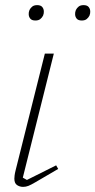

<svg xmlns="http://www.w3.org/2000/svg" viewBox="-20 -717 372 749"><path d="M207 -58 118 -6Q101 4 91 8Q81 12 70 12Q57 12 46.5 5Q36 -2 36 -20Q36 -25 37 -33Q38 -41 41 -53L155 -508H190L69 -24L85 -15L199 -72ZM118 -637Q104 -637 98 -644.5Q92 -652 92 -662Q92 -666 92.5 -669.5Q93 -673 95 -678Q99 -686 106 -691.5Q113 -697 125 -697Q139 -697 145 -689.5Q151 -682 151 -672Q151 -668 150.5 -664.5Q150 -661 148 -656Q144 -648 137 -642.5Q130 -637 118 -637ZM299 -637Q285 -637 279 -644.5Q273 -652 273 -662Q273 -666 273.5 -669.5Q274 -673 276 -678Q280 -686 287 -691.5Q294 -697 306 -697Q320 -697 326 -689.5Q332 -682 332 -672Q332 -668 331.5 -664.5Q331 -661 329 -656Q325 -648 318 -642.5Q311 -637 299 -637Z"/></svg>

Font: IBM Plex Serif ExtLt
Style: Italic
Weight: 200
Italic angle: -14°
Designer: Mike Abbink, Paul van der Laan, Pieter van Rosmalen
Foundry: Bold Monday
Version: Version 3.001